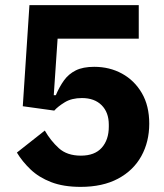

<svg xmlns="http://www.w3.org/2000/svg" viewBox="-20 -718 640 750"><path d="M522 -698V-567H205L190 -346H198Q212 -379 230 -404Q248 -429 276 -443Q304 -457 348 -457Q408 -457 456.5 -430.5Q505 -404 534 -354.5Q563 -305 563 -235Q563 -164 532 -108Q501 -52 441 -20Q381 12 295 12Q228 12 180 -6.5Q132 -25 99.5 -56Q67 -87 46 -122L155 -208Q178 -168 210 -139Q242 -110 296 -110Q350 -110 377.5 -141Q405 -172 405 -223V-231Q405 -279 377 -307Q349 -335 300 -335Q260 -335 233 -318.5Q206 -302 192 -286L69 -303L95 -698Z"/></svg>

Font: IBM Plex Sans
Style: Bold
Weight: 700
Designer: Mike Abbink, Paul van der Laan, Pieter van Rosmalen
Foundry: Bold Monday
Version: Version 3.201